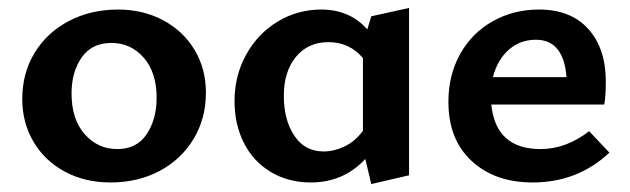

<svg xmlns="http://www.w3.org/2000/svg" viewBox="-20 -452 1585 483"><path d="M36 -203Q36 -268 67 -319Q98 -370 153 -399Q208 -428 277 -428Q340 -428 390.5 -401Q441 -374 469.5 -326.5Q498 -279 498 -219Q498 -154 467 -102.5Q436 -51 381.5 -22Q327 7 258 7Q194 7 143.5 -20Q93 -47 64.5 -95Q36 -143 36 -203ZM374 -206Q374 -270 341.5 -307Q309 -344 260 -344Q211 -344 185.5 -307.5Q160 -271 160 -217Q160 -152 193 -114.5Q226 -77 275 -77Q324 -77 349 -114.5Q374 -152 374 -206Z M1009 -432V-11L914 11L899 -52Q844 7 762 7Q705 7 661 -19.5Q617 -46 593.5 -92.5Q570 -139 570 -198Q570 -262 599.5 -315Q629 -368 679 -398Q729 -428 788 -428Q860 -428 904 -378L914 -411ZM893 -123V-306Q859 -346 806 -346Q755 -346 724.5 -309Q694 -272 694 -211Q694 -150 720.5 -110.5Q747 -71 794 -71Q820 -71 846.5 -83.5Q873 -96 893 -123Z M1513 -68Q1433 7 1320 7Q1225 7 1166.5 -47Q1108 -101 1108 -196Q1108 -263 1137.5 -316Q1167 -369 1219.5 -398.5Q1272 -428 1336 -428Q1416 -428 1460 -379Q1504 -330 1504 -247Q1504 -209 1500 -189H1216Q1227 -77 1340 -77Q1404 -77 1462 -122ZM1220 -258H1405Q1402 -303 1383 -327.5Q1364 -352 1328 -352Q1288 -352 1259.5 -326.5Q1231 -301 1220 -258Z"/></svg>

Font: Ysabeau Infant
Style: Bold
Weight: 700
Designer: Christian Thalmann (Catharsis Fonts)
Version: Version 0.003